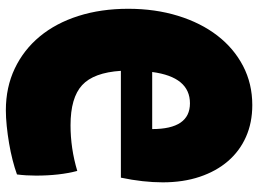

<svg xmlns="http://www.w3.org/2000/svg" viewBox="-133 -738 882 656"><g transform="rotate(-90 308.0 -410.0)"><path d="M13 -295Q13 -328 17 -364Q21 -400 29 -438H394Q388 -531 345 -570.5Q302 -610 208 -610Q129 -610 52 -587Q44 -617 40 -652.5Q36 -688 36 -728Q36 -745 37 -761.5Q38 -778 40 -793Q62 -801 89.5 -808Q117 -815 146.5 -820Q176 -825 205.5 -828Q235 -831 259 -831Q338 -831 402 -800.5Q466 -770 511.5 -715Q557 -660 581.5 -583Q606 -506 606 -413Q606 -321 582 -243Q558 -165 514.5 -108.5Q471 -52 410.5 -20.5Q350 11 277 11Q217 11 168.5 -10.5Q120 -32 85.5 -72Q51 -112 32 -168.5Q13 -225 13 -295ZM283 -202Q373 -202 390 -331H195Q195 -202 283 -202Z"/></g></svg>

Font: Ranchers
Style: Regular
Weight: 400
Designer: Pablo Impallari, Brenda Gallo
Foundry: Pablo Impallari, Brenda Gallo
Version: Version 1.000; ttfautohint (v0.8) -G 200 -r 50